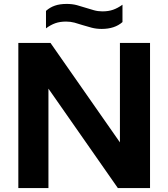

<svg xmlns="http://www.w3.org/2000/svg" viewBox="-20 -959 858 979"><path d="M73.5 0V-740H237.5L591.5 -233V-740H745V0H581L227 -507V0ZM498.5 -811.5Q471 -811.5 447.2 -817.8Q423.5 -824 401 -831Q380.5 -838 360 -843.5Q339.5 -849 317 -849Q285.5 -849 261.8 -840.5Q238 -832 214.5 -814.5V-903.5Q234.5 -921.5 259.8 -930.2Q285 -939 320.5 -939Q348 -939 371.8 -932.8Q395.5 -926.5 418 -919Q438.5 -912.5 459 -906.8Q479.5 -901 502 -901Q533.5 -901 557.2 -909.5Q581 -918 604.5 -935V-846.5Q565 -811.5 498.5 -811.5Z"/></svg>

Font: Encode Sans Semi Expanded
Style: Bold
Weight: 700
Width: 6
Designer: Multiple Designers
Foundry: Impallari Type
Version: Version 3.000; ttfautohint (v1.8.3) -l 8 -r 50 -G 200 -x 14 